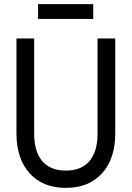

<svg xmlns="http://www.w3.org/2000/svg" viewBox="-20 -897 640 933"><path d="M300 16Q188 16 124 -55Q60 -126 60 -248V-710H146V-248Q146 -160 185.5 -114Q225 -68 300 -68Q375 -68 414.5 -114Q454 -160 454 -248V-710H540V-248Q540 -126 476 -55Q412 16 300 16ZM165 -805V-877H433V-805Z"/></svg>

Font: Geist Mono
Style: Regular
Weight: 400
Monospace: yes
Designer: Basement.studio, Andrés Briganti, Mateo Zaragoza
Foundry: Basement.studio, Vercel, Andrés Briganti, Guido Ferreyra, Mateo Zaragoza
Version: Version 1.500; ttfautohint (v1.8.4.7-5d5b)